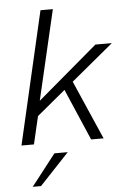

<svg xmlns="http://www.w3.org/2000/svg" viewBox="-60 -734 662 995"><g transform="rotate(-5 271.0 -236.0)"><path d="M542.5 -487.8 323.2 -306.2 457 0H392.1L276.9 -267.6L128.4 -144.5L94.7 0H29.8L189 -689.9H253.4L144.5 -222.7L457 -487.8ZM69.3 218.3 196.3 55.2H265.6L112.3 218.3Z"/></g></svg>

Font: HK Grotesk Legacy
Style: Italic
Weight: 400
Italic angle: -13°
Designer: Alfredo Marco Pradil
Foundry: Hanken Design Co.
Version: Version 2.022;PS 002.022;hotconv 1.0.88;makeotf.lib2.5.64775